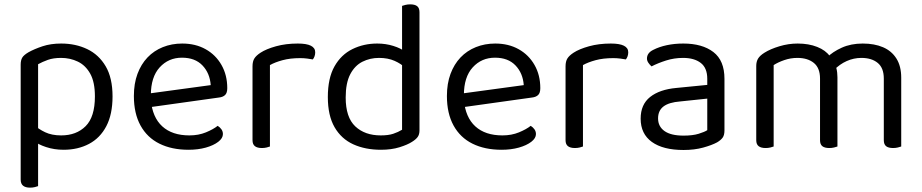

<svg xmlns="http://www.w3.org/2000/svg" viewBox="-20 -675 4235 882"><path d="M272 13Q229 13 191.5 0.5Q154 -12 137 -27V-101Q157 -82 187.5 -67.5Q218 -53 261 -53Q331 -53 373.5 -95.5Q416 -138 416 -232Q416 -298 394.5 -336.5Q373 -375 337.5 -392Q302 -409 261 -409Q225 -409 200 -400Q175 -391 155 -380V-48H75V-378Q75 -398 82 -410Q89 -422 111 -435Q138 -450 175.5 -462.5Q213 -475 261 -475Q327 -475 380.5 -449.5Q434 -424 465.5 -370.5Q497 -317 497 -232Q497 -150 468.5 -95.5Q440 -41 389 -14Q338 13 272 13ZM118 187Q97 187 86 178Q75 169 75 150V-77L155 -75V180Q150 182 140 184.5Q130 187 118 187Z M650 -180 646 -243 948 -284Q944 -339 910 -374.5Q876 -410 816 -410Q754 -410 713.5 -365.5Q673 -321 673 -238V-216Q680 -136 725.5 -94.5Q771 -53 850 -53Q892 -53 926 -67Q960 -81 980 -97Q991 -90 997.5 -80.5Q1004 -71 1004 -59Q1004 -40 982.5 -23.5Q961 -7 925.5 3Q890 13 846 13Q769 13 712.5 -15Q656 -43 625.5 -98.5Q595 -154 595 -234Q595 -291 611.5 -335.5Q628 -380 657.5 -411Q687 -442 728 -458.5Q769 -475 817 -475Q878 -475 924.5 -449Q971 -423 997.5 -376.5Q1024 -330 1024 -270Q1024 -248 1014 -238.5Q1004 -229 986 -227Z M1220 -376V-218H1140V-370Q1140 -393 1148.5 -406.5Q1157 -420 1177 -433Q1203 -450 1248 -462.5Q1293 -475 1348 -475Q1428 -475 1428 -435Q1428 -425 1425 -416.5Q1422 -408 1417 -402Q1407 -404 1391 -406Q1375 -408 1359 -408Q1313 -408 1278 -398.5Q1243 -389 1220 -376ZM1140 -264 1220 -252V-2Q1215 0 1205 2.5Q1195 5 1183 5Q1162 5 1151 -3.5Q1140 -12 1140 -31Z M1827 -79V-415L1907 -416V-76Q1907 -57 1898.5 -45.5Q1890 -34 1872 -23Q1852 -10 1815 1.5Q1778 13 1730 13Q1658 13 1603 -12Q1548 -37 1517 -90.5Q1486 -144 1486 -229Q1486 -316 1516.5 -370Q1547 -424 1599 -449.5Q1651 -475 1713 -475Q1752 -475 1787 -464Q1822 -453 1842 -437V-363Q1823 -382 1792.5 -395.5Q1762 -409 1721 -409Q1680 -409 1645 -391.5Q1610 -374 1589 -334Q1568 -294 1568 -227Q1568 -136 1612 -94.5Q1656 -53 1729 -53Q1764 -53 1786.5 -60.5Q1809 -68 1827 -79ZM1907 -396 1827 -395V-648Q1832 -650 1842.5 -652.5Q1853 -655 1864 -655Q1886 -655 1896.5 -646.5Q1907 -638 1907 -619Z M2088 -180 2084 -243 2386 -284Q2382 -339 2348 -374.5Q2314 -410 2254 -410Q2192 -410 2151.5 -365.5Q2111 -321 2111 -238V-216Q2118 -136 2163.5 -94.5Q2209 -53 2288 -53Q2330 -53 2364 -67Q2398 -81 2418 -97Q2429 -90 2435.5 -80.5Q2442 -71 2442 -59Q2442 -40 2420.5 -23.5Q2399 -7 2363.5 3Q2328 13 2284 13Q2207 13 2150.5 -15Q2094 -43 2063.5 -98.5Q2033 -154 2033 -234Q2033 -291 2049.5 -335.5Q2066 -380 2095.5 -411Q2125 -442 2166 -458.5Q2207 -475 2255 -475Q2316 -475 2362.5 -449Q2409 -423 2435.5 -376.5Q2462 -330 2462 -270Q2462 -248 2452 -238.5Q2442 -229 2424 -227Z M2658 -376V-218H2578V-370Q2578 -393 2586.5 -406.5Q2595 -420 2615 -433Q2641 -450 2686 -462.5Q2731 -475 2786 -475Q2866 -475 2866 -435Q2866 -425 2863 -416.5Q2860 -408 2855 -402Q2845 -404 2829 -406Q2813 -408 2797 -408Q2751 -408 2716 -398.5Q2681 -389 2658 -376ZM2578 -264 2658 -252V-2Q2653 0 2643 2.5Q2633 5 2621 5Q2600 5 2589 -3.5Q2578 -12 2578 -31Z M3120 14Q3026 14 2974.5 -23Q2923 -60 2923 -130Q2923 -195 2966.5 -229.5Q3010 -264 3087 -271L3229 -285V-313Q3229 -363 3199 -386Q3169 -409 3118 -409Q3077 -409 3039.5 -397Q3002 -385 2973 -370Q2965 -377 2958.5 -386.5Q2952 -396 2952 -406Q2952 -432 2981 -446Q3008 -460 3043.5 -467.5Q3079 -475 3119 -475Q3206 -475 3257 -436Q3308 -397 3308 -313V-76Q3308 -54 3299.5 -42.5Q3291 -31 3274 -21Q3250 -8 3210 3Q3170 14 3120 14ZM3120 -52Q3162 -52 3189.5 -60.5Q3217 -69 3229 -77V-222L3105 -209Q3053 -205 3028 -186Q3003 -167 3003 -131Q3003 -94 3032.5 -73Q3062 -52 3120 -52Z M3827 -320V-205H3747V-314Q3747 -363 3718.5 -386Q3690 -409 3643 -409Q3612 -409 3583 -399Q3554 -389 3534 -376V-205H3454V-372Q3454 -392 3462.5 -406Q3471 -420 3492 -433Q3519 -450 3560.5 -462.5Q3602 -475 3644 -475Q3695 -475 3734 -459.5Q3773 -444 3792 -417Q3798 -411 3802 -406Q3806 -401 3810 -393Q3817 -381 3822 -362Q3827 -343 3827 -320ZM4120 -318V-205H4040V-314Q4040 -363 4012 -386Q3984 -409 3937 -409Q3902 -409 3869.5 -394.5Q3837 -380 3811 -353L3779 -411Q3805 -437 3847 -456Q3889 -475 3943 -475Q3997 -475 4036.5 -458Q4076 -441 4098 -406Q4120 -371 4120 -318ZM3454 -258H3534V-2Q3529 0 3519 2.5Q3509 5 3497 5Q3476 5 3465 -3.5Q3454 -12 3454 -31ZM3747 -258H3827V-2Q3822 0 3811.5 2.5Q3801 5 3790 5Q3768 5 3757.5 -3.5Q3747 -12 3747 -31ZM4040 -258H4120V-2Q4115 0 4104.5 2.5Q4094 5 4083 5Q4061 5 4050.5 -3.5Q4040 -12 4040 -31Z"/></svg>

Font: Baloo Paaji 2
Style: Regular
Weight: 400
Designer: Shuchita Grover, Noopur Datye and Ek Type
Foundry: Ek Type
Version: Version 1.700